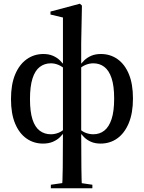

<svg xmlns="http://www.w3.org/2000/svg" viewBox="-20 -758 773 1031"><path d="M253 253V234L343 221H388L476 234V253ZM313 253Q316 216 317 142Q318 68 318 -50V-52V-405V-409V-664L251 -680V-696L409 -738L420 -728L416 -528V-409V-406V-52V-50Q416 68 417 142Q418 216 420 253ZM211 13Q161 13 122 -14.5Q83 -42 61 -95Q39 -148 39 -226Q39 -305 61.5 -358.5Q84 -412 123.5 -440Q163 -468 213 -468Q242 -468 264 -458.5Q286 -449 301.5 -434Q317 -419 328 -402L331 -399V-385Q314 -401 294 -409.5Q274 -418 253 -418Q219 -418 193.5 -398.5Q168 -379 154.5 -336.5Q141 -294 141 -226Q141 -158 154.5 -116.5Q168 -75 193.5 -56Q219 -37 253 -37Q274 -37 294 -45Q314 -53 331 -70L332 -57L328 -54Q318 -37 302 -21.5Q286 -6 263.5 3.5Q241 13 211 13ZM520 13Q491 13 469 3.5Q447 -6 431.5 -21.5Q416 -37 405 -54L403 -58V-70Q419 -53 439.5 -45Q460 -37 481 -37Q515 -37 540 -56.5Q565 -76 579 -118Q593 -160 593 -229Q593 -297 579 -338.5Q565 -380 540 -399Q515 -418 481 -418Q460 -418 439.5 -409.5Q419 -401 403 -385V-399L406 -402Q417 -419 432.5 -434Q448 -449 470 -458.5Q492 -468 522 -468Q572 -468 611 -440.5Q650 -413 672 -360Q694 -307 694 -229Q694 -151 671.5 -97Q649 -43 610 -15Q571 13 520 13Z"/></svg>

Font: Source Serif 4 60pt SemiBold
Style: Regular
Weight: 600
Version: Version 4.004;hotconv 1.0.116;makeotfexe 2.5.65601